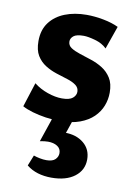

<svg xmlns="http://www.w3.org/2000/svg" viewBox="-80 -492 562 798"><g transform="rotate(10 201.0 -93.0)"><path d="M186 15Q156 15 126.5 10.5Q97 6 71 -1.5Q45 -9 27 -19L60 -122Q85 -102 118 -90.5Q151 -79 179 -79Q211 -79 224.5 -90.5Q238 -102 238 -117Q238 -134 224 -144.5Q210 -155 187.5 -162Q165 -169 140 -177Q115 -185 92.5 -199Q70 -213 56 -236Q42 -259 42 -297Q42 -344 65.5 -375.5Q89 -407 129.5 -423Q170 -439 221 -439Q255 -439 292 -432Q329 -425 356 -412L322 -315Q303 -334 272.5 -342.5Q242 -351 224 -351Q193 -351 181 -341Q169 -331 169 -318Q169 -301 183.5 -291.5Q198 -282 221 -274.5Q244 -267 270 -258.5Q296 -250 318.5 -236Q341 -222 356 -198.5Q371 -175 371 -137Q371 -108 360.5 -81Q350 -54 328 -32.5Q306 -11 271 2Q236 15 186 15ZM158 0H241L214 79L157 72Q167 66 183 62.5Q199 59 217 59Q265 59 296 84.5Q327 110 327 153Q327 198 291 225.5Q255 253 193 253Q162 253 135.5 245Q109 237 88 220L106 175Q117 179 132 182Q147 185 160 185Q186 185 197.5 173.5Q209 162 209 147Q209 128 193.5 118Q178 108 154 108Q148 108 138.5 109Q129 110 120 112Z"/></g></svg>

Font: Ysabeau Infant ExtraBold
Style: Regular
Weight: 800
Designer: Christian Thalmann (Catharsis Fonts)
Version: Version 2.001;gftools[0.9.30]; featfreeze: ss01,ss02,lnum